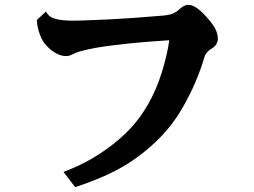

<svg xmlns="http://www.w3.org/2000/svg" viewBox="-20 -742 1040 787"><path d="M753.9 -722.2Q766.1 -722.2 783.4 -711.4Q800.8 -700.7 826.2 -672.9Q853 -643.1 863 -622.6Q873 -602.1 873 -582Q873 -572.8 867.4 -562.3Q861.8 -551.8 849.1 -543.9Q838.4 -538.1 829.6 -528.3Q820.8 -518.6 817.9 -507.8Q804.2 -460.4 780.8 -405Q757.3 -349.6 722.2 -290Q657.2 -179.7 536.1 -92.8Q484.4 -55.7 419.9 -26.1Q355.5 3.4 288.1 24.9L240.2 -37.1Q307.1 -62.5 362.3 -95.2Q417.5 -127.9 467.8 -170.9Q517.1 -212.4 554 -263.4Q590.8 -314.5 617.2 -375Q631.3 -407.2 642.8 -443.8Q654.3 -480.5 662.4 -515.6Q670.4 -550.8 673.8 -577.1Q634.3 -574.7 588.6 -571Q543 -567.4 497.1 -562.5Q451.2 -557.6 411.1 -552Q371.1 -546.4 342.8 -540Q322.8 -535.6 308.1 -531.5Q293.5 -527.3 283.2 -522Q273.9 -517.6 267.3 -514.9Q260.7 -512.2 251 -512.2Q232.9 -512.2 215.8 -520.5Q198.7 -528.8 184.8 -541Q170.9 -553.2 162.1 -564.9Q151.4 -579.1 142.3 -603.5Q133.3 -627.9 130.9 -660.2L168.9 -694.8Q178.2 -673.3 205.3 -665.3Q232.4 -657.2 279.8 -657.2Q293.9 -657.2 315.7 -658Q337.4 -658.7 363.8 -659.7Q390.1 -660.6 418 -662.1Q445.8 -663.6 471.2 -665Q504.9 -667 537.8 -669.4Q570.8 -671.9 599.9 -674.3Q628.9 -676.8 649.9 -678.2Q677.2 -680.7 691.9 -688Q706.5 -695.3 712.9 -702.1Q721.2 -710.4 731.9 -716.3Q742.7 -722.2 753.9 -722.2Z"/></svg>

Font: BIZ UDMincho
Style: Bold
Weight: 700
Monospace: yes
Designer: TypeBank Co., Ltd.
Foundry: Morisawa Inc.
Version: Version 1.06